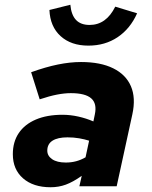

<svg xmlns="http://www.w3.org/2000/svg" viewBox="-20 -784 640 808"><path d="M193 4Q120 4 77 -33.5Q34 -71 34 -135Q34 -187 59 -224Q84 -261 131 -281Q178 -301 243 -301Q276 -301 309.5 -293.5Q343 -286 373 -273L379 -302Q389 -348 364 -370Q339 -392 278 -392Q252 -392 220.5 -386Q189 -380 147 -366L111 -480Q172 -502 223.5 -512.5Q275 -523 321 -523Q403 -523 456.5 -496.5Q510 -470 531 -421Q552 -372 537 -303L471 0H314L324 -44Q287 -18 257 -7Q227 4 193 4ZM179 -150Q179 -128 199.5 -114Q220 -100 257 -100Q280 -100 300.5 -105.5Q321 -111 340 -122L355 -192Q336 -198 313 -202Q290 -206 264 -206Q223 -206 201 -192Q179 -178 179 -150ZM352 -592Q279 -592 235 -632Q191 -672 188 -742L276 -764Q280 -721 300 -700Q320 -679 357 -679Q427 -679 465 -756L557 -728Q528 -663 475 -627.5Q422 -592 352 -592Z"/></svg>

Font: Red Hat Mono
Style: Italic
Weight: 300
Italic angle: -12°
Monospace: yes
Designer: Pentagram, MCKL
Foundry: Pentagram, MCKL
Version: Version 1.023